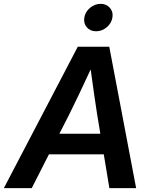

<svg xmlns="http://www.w3.org/2000/svg" viewBox="-56 -968 769 988"><path d="M-36.1 0 344.2 -727.5H506.3L644.5 0H506.8L478 -173.8H195.8L107.4 0ZM249.5 -279.8H460.4L443.4 -382.3Q435.5 -432.6 427.7 -487.3Q419.9 -542 410.6 -610.8Q378.9 -542 352.8 -487.3Q326.7 -432.6 301.8 -382.3ZM438.5 -807.1Q408.2 -807.1 390.6 -827.6Q373 -848.1 377.9 -877.9Q382.8 -907.2 407.2 -927.7Q431.6 -948.2 461.9 -948.2Q491.7 -948.2 509.5 -927.7Q527.3 -907.2 522.5 -877.9Q517.6 -848.1 493.2 -827.6Q468.8 -807.1 438.5 -807.1Z"/></svg>

Font: Inter Display SemiBold
Style: Italic
Weight: 600
Italic angle: -9.39999°
Designer: Rasmus Andersson
Foundry: rsms
Version: Version 4.000;git-a52131595